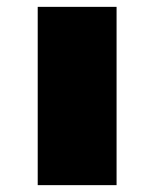

<svg xmlns="http://www.w3.org/2000/svg" viewBox="-20 -540 450 560"><path d="M320 0H90V-520H320Z"/></svg>

Font: Imperial One
Style: Regular
Weight: 400
Designer: Jovanny Lemonad
Foundry: Jovanny Lemonad
Version: Version 1.000